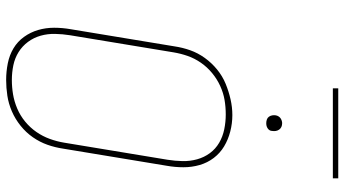

<svg xmlns="http://www.w3.org/2000/svg" viewBox="-274 -866 1147 640"><g transform="rotate(90 300.0 -545.5)"><path d="M246 8Q218 8 190.5 2.5Q163 -3 140.5 -16.5Q118 -30 102.5 -51.5Q87 -73 79.5 -98.5Q72 -124 72 -152Q72 -180 77 -208L134 -553Q138 -580 147 -605.5Q156 -631 172.5 -654Q189 -677 211 -695Q233 -713 258.5 -723.5Q284 -734 310.5 -740Q337 -746 363 -746Q391 -746 418 -739Q445 -732 467.5 -718.5Q490 -705 506 -684Q522 -663 529.5 -637Q537 -611 537 -583Q537 -555 532 -527L475 -182Q471 -155 462 -129.5Q453 -104 437 -81Q421 -58 398.5 -40Q376 -22 350.5 -11Q325 0 298.5 4Q272 8 246 8Q246 8 246 8Q246 8 246 8ZM246 -11Q270 -11 294 -15Q318 -19 341.5 -29Q365 -39 385 -55.5Q405 -72 419.5 -93Q434 -114 442.5 -137.5Q451 -161 455 -185L512 -530Q516 -555 516.5 -580Q517 -605 510.5 -628.5Q504 -652 490 -671Q476 -690 455.5 -702Q435 -714 410.5 -719Q386 -724 361 -724Q336 -724 312.5 -720Q289 -716 266 -705.5Q243 -695 223 -678.5Q203 -662 188.5 -641Q174 -620 166 -597Q158 -574 154 -550L97 -205Q93 -180 92.5 -155Q92 -130 98.5 -107Q105 -84 119 -65Q133 -46 153 -33.5Q173 -21 197 -16Q221 -11 246 -11ZM390 -859Q384 -859 378 -861Q372 -863 368.5 -868Q365 -873 364 -879Q363 -885 364 -891Q365 -896 367.5 -900Q370 -904 373.5 -906.5Q377 -909 381.5 -910.5Q386 -912 390 -912Q397 -912 402.5 -909.5Q408 -907 411.5 -902Q415 -897 416 -891Q417 -885 416 -879Q416 -874 413.5 -870Q411 -866 407 -863.5Q403 -861 399 -860Q395 -859 390 -859ZM274 -1081V-1099H574V-1081Z"/></g></svg>

Font: Iosevka Slab ThExObl
Style: Regular
Weight: 100
Width: 7
Italic angle: -9°
Monospace: yes
Designer: Belleve Invis
Foundry: Belleve Invis
Version: Version 11.1.1; ttfautohint (v1.8.3)